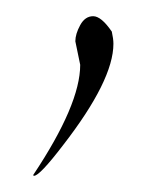

<svg xmlns="http://www.w3.org/2000/svg" viewBox="-20 -96 192 237"><path d="M79 -16 73 -45Q73 -54 79 -65Q85 -76 95 -76Q105 -76 118 -57Q120 -48 120 -42Q120 3 58 83Q29 121 22 121Q21 121 21 120Q79 33 79 -16Z"/></svg>

Font: Ruthie
Style: Regular
Weight: 400
Designer: Robert E. Leuschke
Foundry: Robert E. Leuschke
Version: Version 1.003